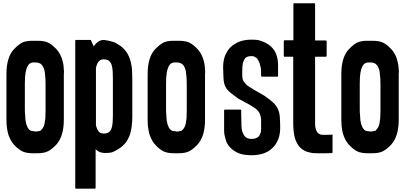

<svg xmlns="http://www.w3.org/2000/svg" viewBox="-20 -920 2486 1150"><path d="M362.3 -474.6Q362.3 -384.8 362.3 -203.1Q362.3 -152.3 350.6 -114.3Q338.9 -77.1 315.4 -51.8Q291 -26.4 268.6 -14.6Q245.1 -2 202.1 -2Q201.2 -2 199.2 -2Q196.3 -2 195.3 -2Q194.3 -2 192.4 -2Q188.5 -2 184.6 -2Q181.6 -2 178.7 -2Q136.7 -2 113.3 -13.7Q89.8 -25.4 65.4 -51.8Q48.8 -69.3 38.1 -93.8Q26.4 -118.2 22.5 -150.4Q19.5 -163.1 19.5 -176.8Q18.6 -189.5 18.6 -204.1Q18.6 -294.9 18.6 -476.6Q18.6 -527.3 30.3 -565.4Q42 -603.5 65.4 -627Q89.8 -652.3 113.3 -665Q135.7 -675.8 174.8 -675.8Q177.7 -675.8 180.7 -675.8Q181.6 -675.8 183.6 -675.8Q185.5 -675.8 187.5 -675.8Q188.5 -675.8 190.4 -675.8Q194.3 -675.8 197.3 -675.8Q201.2 -675.8 204.1 -675.8Q246.1 -675.8 269.5 -664.1Q293 -652.3 317.4 -626Q334 -608.4 344.7 -584Q355.5 -559.6 360.4 -528.3Q361.3 -515.6 362.3 -502Q363.3 -497.1 363.3 -491.2Q363.3 -483.4 362.3 -474.6ZM252.9 -416Q252.9 -435.5 252 -451.2Q251 -467.8 249 -480.5Q248 -493.2 245.1 -502.9Q242.2 -512.7 238.3 -520.5Q234.4 -527.3 229.5 -532.2Q224.6 -538.1 219.7 -540Q208 -544.9 199.2 -545.9Q190.4 -545.9 183.6 -545.9Q180.7 -545.9 178.7 -545.9Q176.8 -545.9 174.8 -545.9Q171.9 -544.9 168.9 -543.9Q166 -543.9 163.1 -542Q157.2 -539.1 152.3 -534.2Q148.4 -528.3 144.5 -522.5Q140.6 -514.6 137.7 -504.9Q134.8 -495.1 132.8 -483.4Q130.9 -470.7 129.9 -455.1Q128.9 -438.5 128.9 -419.9Q128.9 -367.2 128.9 -261.7Q128.9 -243.2 130.9 -226.6Q131.8 -210.9 132.8 -198.2Q134.8 -185.5 137.7 -175.8Q140.6 -166 144.5 -158.2Q148.4 -151.4 152.3 -146.5Q157.2 -140.6 163.1 -137.7Q167 -135.7 176.8 -134.8Q187.5 -132.8 196.3 -131.8Q197.3 -131.8 199.2 -132.8Q201.2 -132.8 203.1 -132.8Q207 -133.8 211.9 -134.8Q217.8 -135.7 219.7 -135.7Q225.6 -138.7 229.5 -144.5Q234.4 -149.4 238.3 -156.2Q242.2 -163.1 245.1 -172.9Q248 -182.6 249 -195.3Q252 -207 252 -223.6Q252.9 -239.3 252.9 -257.8Q252.9 -310.5 252.9 -416Z M772.5 -225.6Q772.5 -225.6 772.5 -225.6Q772.5 -224.6 772.5 -224.6Q772.5 -207 771.5 -190.4Q770.5 -173.8 768.6 -160.2Q763.7 -128.9 758.8 -116.2Q754.9 -102.5 747.1 -88.9Q740.2 -74.2 731.4 -63.5Q721.7 -52.7 712.9 -44.9Q703.1 -36.1 692.4 -29.3Q682.6 -22.5 672.9 -17.6Q669.9 -16.6 667 -14.6Q665 -13.7 662.1 -12.7Q658.2 -10.7 653.3 -8.8Q649.4 -6.8 641.6 -5.9Q629.9 -3.9 618.2 -3.9Q606.4 -2.9 595.7 -4.9Q583 -5.9 572.3 -11.7Q562.5 -16.6 552.7 -26.4Q552.7 50.8 552.7 205.1Q552.7 207 550.8 209Q549.8 210 547.9 210Q509.8 210 435.5 210Q433.6 210 431.6 209Q430.7 207 430.7 205.1Q430.7 94.7 430.7 -126Q430.7 -308.6 430.7 -675.8Q430.7 -677.7 431.6 -679.7Q433.6 -680.7 435.5 -680.7Q463.9 -680.7 521.5 -680.7Q523.4 -680.7 524.4 -679.7Q525.4 -679.7 525.4 -677.7Q531.2 -666 541 -642.6Q554.7 -661.1 569.3 -670.9Q584 -680.7 600.6 -680.7Q606.4 -680.7 610.4 -679.7Q614.3 -679.7 619.1 -677.7Q621.1 -677.7 623 -677.7Q625 -676.8 627.9 -676.8Q637.7 -674.8 647.5 -671.9Q658.2 -668.9 668.9 -665Q674.8 -662.1 679.7 -659.2Q685.5 -655.3 691.4 -651.4Q696.3 -648.4 702.1 -644.5Q707 -640.6 712.9 -635.7Q721.7 -627.9 730.5 -617.2Q740.2 -606.4 747.1 -591.8Q754.9 -577.1 758.8 -564.5Q763.7 -551.8 768.6 -521.5Q771.5 -503.9 771.5 -483.4Q772.5 -462.9 772.5 -439.5Q772.5 -438.5 772.5 -436.5Q772.5 -366.2 772.5 -225.6ZM656.2 -451.2Q656.2 -467.8 655.3 -482.4Q655.3 -496.1 653.3 -507.8Q652.3 -518.6 649.4 -527.3Q647.5 -536.1 643.6 -543Q639.6 -548.8 635.7 -552.7Q631.8 -557.6 626 -559.6Q621.1 -561.5 614.3 -563.5Q608.4 -564.5 600.6 -564.5Q595.7 -564.5 591.8 -563.5Q586.9 -563.5 582 -560.5Q579.1 -558.6 574.2 -554.7Q570.3 -550.8 567.4 -546.9Q564.5 -542 561.5 -536.1Q558.6 -529.3 556.6 -521.5Q555.7 -518.6 555.7 -516.6Q555.7 -513.7 554.7 -510.7Q554.7 -398.4 554.7 -172.9Q554.7 -170.9 554.7 -168Q555.7 -165 556.6 -163.1Q558.6 -155.3 561.5 -148.4Q563.5 -142.6 567.4 -137.7Q570.3 -132.8 574.2 -128.9Q578.1 -126 582 -124Q586.9 -121.1 591.8 -121.1Q595.7 -120.1 600.6 -120.1Q608.4 -120.1 614.3 -121.1Q621.1 -122.1 626 -125Q631.8 -127 635.7 -131.8Q640.6 -135.7 643.6 -141.6Q647.5 -147.5 649.4 -156.2Q652.3 -165 653.3 -175.8Q655.3 -186.5 655.3 -201.2Q656.2 -214.8 656.2 -231.4Q656.2 -304.7 656.2 -451.2Z M1208 -474.6Q1208 -384.8 1208 -203.1Q1208 -152.3 1196.3 -114.3Q1184.6 -77.1 1161.1 -51.8Q1136.7 -26.4 1114.3 -14.6Q1090.8 -2 1047.9 -2Q1046.9 -2 1044.9 -2Q1042 -2 1041 -2Q1040 -2 1038.1 -2Q1034.2 -2 1030.3 -2Q1027.3 -2 1024.4 -2Q982.4 -2 959 -13.7Q935.5 -25.4 911.1 -51.8Q894.5 -69.3 883.8 -93.8Q872.1 -118.2 868.2 -150.4Q865.2 -163.1 865.2 -176.8Q864.3 -189.5 864.3 -204.1Q864.3 -294.9 864.3 -476.6Q864.3 -527.3 876 -565.4Q887.7 -603.5 911.1 -627Q935.5 -652.3 959 -665Q981.4 -675.8 1020.5 -675.8Q1023.4 -675.8 1026.4 -675.8Q1027.3 -675.8 1029.3 -675.8Q1031.2 -675.8 1033.2 -675.8Q1034.2 -675.8 1036.1 -675.8Q1040 -675.8 1043 -675.8Q1046.9 -675.8 1049.8 -675.8Q1091.8 -675.8 1115.2 -664.1Q1138.7 -652.3 1163.1 -626Q1179.7 -608.4 1190.4 -584Q1201.2 -559.6 1206.1 -528.3Q1207 -515.6 1208 -502Q1209 -497.1 1209 -491.2Q1209 -483.4 1208 -474.6ZM1098.6 -416Q1098.6 -435.5 1097.7 -451.2Q1096.7 -467.8 1094.7 -480.5Q1093.8 -493.2 1090.8 -502.9Q1087.9 -512.7 1084 -520.5Q1080.1 -527.3 1075.2 -532.2Q1070.3 -538.1 1065.4 -540Q1053.7 -544.9 1044.9 -545.9Q1036.1 -545.9 1029.3 -545.9Q1026.4 -545.9 1024.4 -545.9Q1022.5 -545.9 1020.5 -545.9Q1017.6 -544.9 1014.6 -543.9Q1011.7 -543.9 1008.8 -542Q1002.9 -539.1 998 -534.2Q994.1 -528.3 990.2 -522.5Q986.3 -514.6 983.4 -504.9Q980.5 -495.1 978.5 -483.4Q976.6 -470.7 975.6 -455.1Q974.6 -438.5 974.6 -419.9Q974.6 -367.2 974.6 -261.7Q974.6 -243.2 976.6 -226.6Q977.5 -210.9 978.5 -198.2Q980.5 -185.5 983.4 -175.8Q986.3 -166 990.2 -158.2Q994.1 -151.4 998 -146.5Q1002.9 -140.6 1008.8 -137.7Q1012.7 -135.7 1022.5 -134.8Q1033.2 -132.8 1042 -131.8Q1043 -131.8 1044.9 -132.8Q1046.9 -132.8 1048.8 -132.8Q1052.7 -133.8 1057.6 -134.8Q1063.5 -135.7 1065.4 -135.7Q1071.3 -138.7 1075.2 -144.5Q1080.1 -149.4 1084 -156.2Q1087.9 -163.1 1090.8 -172.9Q1093.8 -182.6 1094.7 -195.3Q1097.7 -207 1097.7 -223.6Q1098.6 -239.3 1098.6 -257.8Q1098.6 -310.5 1098.6 -416Z M1658.2 -154.3Q1658.2 -134.8 1655.3 -118.2Q1652.3 -100.6 1646.5 -85.9Q1640.6 -71.3 1631.8 -57.6Q1624 -43.9 1612.3 -34.2Q1601.6 -23.4 1587.9 -14.6Q1574.2 -6.8 1558.6 -1Q1543.9 3.9 1525.4 6.8Q1507.8 9.8 1488.3 9.8Q1464.8 9.8 1444.3 6.8Q1424.8 3.9 1408.2 -2.9Q1392.6 -9.8 1379.9 -18.6Q1367.2 -27.3 1357.4 -38.1Q1347.7 -48.8 1340.8 -60.5Q1334 -73.2 1331.1 -86.9Q1327.1 -100.6 1324.2 -114.3Q1322.3 -127.9 1322.3 -141.6Q1322.3 -180.7 1322.3 -258.8Q1322.3 -260.7 1324.2 -262.7Q1325.2 -263.7 1327.1 -263.7Q1358.4 -263.7 1419.9 -263.7Q1421.9 -263.7 1422.9 -262.7Q1424.8 -260.7 1424.8 -258.8Q1424.8 -251 1424.8 -233.4Q1424.8 -219.7 1425.8 -190.4Q1425.8 -160.2 1427.7 -149.4Q1428.7 -139.6 1431.6 -130.9Q1434.6 -122.1 1438.5 -115.2Q1442.4 -108.4 1447.3 -102.5Q1451.2 -97.7 1458 -94.7Q1463.9 -90.8 1470.7 -89.8Q1478.5 -87.9 1487.3 -87.9Q1501 -87.9 1511.7 -91.8Q1522.5 -95.7 1529.3 -102.5Q1536.1 -110.4 1540 -121.1Q1543.9 -131.8 1543.9 -146.5Q1543.9 -149.4 1543.9 -152.3Q1543.9 -156.2 1543.9 -161.1Q1543.9 -171.9 1543.9 -186.5Q1543.9 -200.2 1543.9 -208Q1543 -222.7 1534.2 -242.2Q1524.4 -261.7 1503.9 -274.4Q1474.6 -293.9 1442.4 -310.5Q1410.2 -328.1 1409.2 -328.1Q1375 -352.5 1356.4 -368.2Q1337.9 -383.8 1328.1 -405.3Q1319.3 -424.8 1318.4 -457Q1316.4 -489.3 1316.4 -512.7Q1316.4 -514.6 1316.4 -517.6Q1316.4 -537.1 1319.3 -553.7Q1322.3 -571.3 1328.1 -586.9Q1335 -601.6 1342.8 -615.2Q1351.6 -627.9 1362.3 -638.7Q1374 -649.4 1387.7 -657.2Q1400.4 -666 1417 -671.9Q1431.6 -676.8 1449.2 -679.7Q1466.8 -682.6 1486.3 -682.6Q1511.7 -682.6 1527.3 -679.7Q1543 -675.8 1559.6 -668.9Q1575.2 -662.1 1587.9 -653.3Q1600.6 -644.5 1610.4 -633.8Q1620.1 -623 1627 -611.3Q1633.8 -598.6 1637.7 -585Q1641.6 -571.3 1643.6 -557.6Q1645.5 -543.9 1645.5 -530.3Q1645.5 -508.8 1645.5 -465.8Q1645.5 -463.9 1644.5 -461.9Q1642.6 -460.9 1640.6 -460.9Q1610.4 -460.9 1548.8 -460.9Q1545.9 -460.9 1544.9 -461.9Q1543.9 -463.9 1543.9 -465.8Q1543.9 -474.6 1543.9 -491.2Q1543.9 -501 1543 -504.9Q1542 -508.8 1542 -512.7Q1541 -514.6 1541 -516.6Q1540 -518.6 1540 -521.5Q1538.1 -532.2 1535.2 -541Q1532.2 -549.8 1528.3 -556.6Q1524.4 -563.5 1520.5 -568.4Q1515.6 -574.2 1509.8 -577.1Q1507.8 -577.1 1505.9 -579.1Q1501 -582 1498 -583Q1495.1 -584 1488.3 -584Q1473.6 -584 1464.8 -581.1Q1456.1 -579.1 1449.2 -572.3Q1442.4 -563.5 1437.5 -550.8Q1432.6 -538.1 1432.6 -524.4Q1432.6 -523.4 1431.6 -519.5Q1431.6 -516.6 1431.6 -511.7Q1430.7 -499 1430.7 -480.5Q1430.7 -461.9 1432.6 -451.2Q1435.5 -435.5 1445.3 -424.8Q1455.1 -413.1 1461.9 -407.2Q1461.9 -406.2 1462.9 -406.2Q1464.8 -404.3 1501 -382.8Q1536.1 -362.3 1566.4 -344.7Q1599.6 -321.3 1618.2 -303.7Q1635.7 -287.1 1645.5 -264.6Q1654.3 -246.1 1656.2 -215.8Q1658.2 -184.6 1658.2 -154.3Z M1971.7 -108.4Q1971.7 -75.2 1971.7 -7.8Q1971.7 -4.9 1969.7 -3.9Q1968.8 -2.9 1965.8 -2.9Q1965.8 -2.9 1927.7 -2Q1889.6 -2 1885.7 -2Q1870.1 -2 1855.5 -2.9Q1840.8 -4.9 1827.1 -8.8Q1813.5 -11.7 1801.8 -18.6Q1790 -25.4 1779.3 -35.2Q1768.6 -44.9 1760.7 -59.6Q1752.9 -73.2 1747.1 -90.8Q1742.2 -107.4 1739.3 -129.9Q1736.3 -152.3 1736.3 -180.7Q1736.3 -313.5 1736.3 -580.1Q1718.8 -580.1 1684.6 -580.1Q1681.6 -580.1 1680.7 -582Q1679.7 -583 1679.7 -586.9Q1679.7 -615.2 1679.7 -673.8Q1679.7 -675.8 1680.7 -676.8Q1681.6 -678.7 1684.6 -678.7Q1702.1 -678.7 1737.3 -678.7Q1737.3 -751 1737.3 -895.5Q1737.3 -897.5 1738.3 -899.4Q1740.2 -900.4 1742.2 -900.4Q1782.2 -900.4 1862.3 -900.4Q1864.3 -900.4 1866.2 -899.4Q1867.2 -897.5 1867.2 -895.5Q1867.2 -823.2 1867.2 -677.7Q1888.7 -677.7 1931.6 -677.7Q1933.6 -677.7 1934.6 -675.8Q1936.5 -674.8 1936.5 -672.9Q1936.5 -643.6 1936.5 -585.9Q1936.5 -583 1934.6 -582Q1933.6 -580.1 1931.6 -580.1Q1910.2 -580.1 1867.2 -580.1Q1867.2 -447.3 1867.2 -180.7Q1867.2 -169.9 1868.2 -161.1Q1870.1 -152.3 1872.1 -145.5Q1874 -138.7 1877.9 -132.8Q1880.9 -127 1883.8 -123Q1887.7 -120.1 1891.6 -118.2Q1896.5 -116.2 1901.4 -113.3Q1905.3 -112.3 1925.8 -112.3Q1946.3 -112.3 1967.8 -113.3Q1969.7 -114.3 1970.7 -113.3Q1971.7 -113.3 1972.7 -112.3Q1972.7 -111.3 1972.7 -111.3Q1972.7 -110.4 1971.7 -108.4Z M2368.2 -474.6Q2368.2 -384.8 2368.2 -203.1Q2368.2 -152.3 2356.4 -114.3Q2344.7 -77.1 2321.3 -51.8Q2296.9 -26.4 2274.4 -14.6Q2251 -2 2208 -2Q2207 -2 2205.1 -2Q2202.1 -2 2201.2 -2Q2200.2 -2 2198.2 -2Q2194.3 -2 2190.4 -2Q2187.5 -2 2184.6 -2Q2142.6 -2 2119.1 -13.7Q2095.7 -25.4 2071.3 -51.8Q2054.7 -69.3 2043.9 -93.8Q2032.2 -118.2 2028.3 -150.4Q2025.4 -163.1 2025.4 -176.8Q2024.4 -189.5 2024.4 -204.1Q2024.4 -294.9 2024.4 -476.6Q2024.4 -527.3 2036.1 -565.4Q2047.9 -603.5 2071.3 -627Q2095.7 -652.3 2119.1 -665Q2141.6 -675.8 2180.7 -675.8Q2183.6 -675.8 2186.5 -675.8Q2187.5 -675.8 2189.5 -675.8Q2191.4 -675.8 2193.4 -675.8Q2194.3 -675.8 2196.3 -675.8Q2200.2 -675.8 2203.1 -675.8Q2207 -675.8 2210 -675.8Q2252 -675.8 2275.4 -664.1Q2298.8 -652.3 2323.2 -626Q2339.8 -608.4 2350.6 -584Q2361.3 -559.6 2366.2 -528.3Q2367.2 -515.6 2368.2 -502Q2369.1 -497.1 2369.1 -491.2Q2369.1 -483.4 2368.2 -474.6ZM2258.8 -416Q2258.8 -435.5 2257.8 -451.2Q2256.8 -467.8 2254.9 -480.5Q2253.9 -493.2 2251 -502.9Q2248 -512.7 2244.1 -520.5Q2240.2 -527.3 2235.4 -532.2Q2230.5 -538.1 2225.6 -540Q2213.9 -544.9 2205.1 -545.9Q2196.3 -545.9 2189.5 -545.9Q2186.5 -545.9 2184.6 -545.9Q2182.6 -545.9 2180.7 -545.9Q2177.7 -544.9 2174.8 -543.9Q2171.9 -543.9 2168.9 -542Q2163.1 -539.1 2158.2 -534.2Q2154.3 -528.3 2150.4 -522.5Q2146.5 -514.6 2143.6 -504.9Q2140.6 -495.1 2138.7 -483.4Q2136.7 -470.7 2135.7 -455.1Q2134.8 -438.5 2134.8 -419.9Q2134.8 -367.2 2134.8 -261.7Q2134.8 -243.2 2136.7 -226.6Q2137.7 -210.9 2138.7 -198.2Q2140.6 -185.5 2143.6 -175.8Q2146.5 -166 2150.4 -158.2Q2154.3 -151.4 2158.2 -146.5Q2163.1 -140.6 2168.9 -137.7Q2172.9 -135.7 2182.6 -134.8Q2193.4 -132.8 2202.1 -131.8Q2203.1 -131.8 2205.1 -132.8Q2207 -132.8 2209 -132.8Q2212.9 -133.8 2217.8 -134.8Q2223.6 -135.7 2225.6 -135.7Q2231.4 -138.7 2235.4 -144.5Q2240.2 -149.4 2244.1 -156.2Q2248 -163.1 2251 -172.9Q2253.9 -182.6 2254.9 -195.3Q2257.8 -207 2257.8 -223.6Q2258.8 -239.3 2258.8 -257.8Q2258.8 -310.5 2258.8 -416Z"/></svg>

Font: Typeface
Style: Regular
Weight: 400
Version: Version 1.0